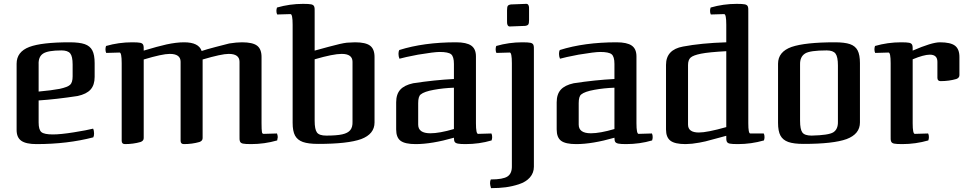

<svg xmlns="http://www.w3.org/2000/svg" viewBox="-20 -733 5008 994"><path d="M254 -37Q209 -37 194.5 -49Q180 -61 180 -99V-213Q271 -219 382 -236Q428 -246 449 -269.5Q470 -293 470 -335V-406Q470 -449 458 -472Q446 -495 418.5 -504.5Q391 -514 340 -514Q196 -514 132 -490Q66 -465 66 -403V-60Q66 -21 90.5 -4Q115 13 169 13Q329 13 463 -22Q467 -29 467 -42Q467 -57 462 -67Q431 -59 362.5 -48Q294 -37 254 -37ZM298 -472Q331 -472 343.5 -456.5Q356 -441 356 -399V-338Q356 -306 343 -294Q330 -282 289 -273Q247 -265 180 -259V-399Q178 -439 203 -455.5Q228 -472 298 -472Z M859 -454Q915 -454 915 -413V-4Q915 13 932 13Q975 13 1013 2Q1029 -4 1029 -18V-425Q1127 -454 1164 -454Q1220 -454 1220 -413V-30Q1219 -9 1222.5 -0.5Q1226 8 1238 10.5Q1250 13 1280 13Q1349 13 1415 -6L1416 -12Q1418 -20 1418 -23Q1418 -31 1414 -42L1345 -40Q1337 -40 1336 -50Q1334 -62 1334 -95V-438Q1334 -479 1311 -496.5Q1288 -514 1233 -514Q1205 -514 1167 -508Q1155 -505 1097 -490Q1047 -477 1024 -469Q1009 -514 933 -514Q893 -514 842 -503Q797 -493 724 -471Q725 -492 721.5 -500.5Q718 -509 706 -511.5Q694 -514 664 -514Q595 -514 529 -495Q526 -486 526 -478Q526 -466 530 -459L599 -461Q610 -461 610 -406V-4Q610 13 627 13Q670 13 708 2Q724 -4 724 -18V-425Q820 -454 859 -454Z M1495 -605V-97Q1495 -54 1507.5 -31Q1520 -8 1548 2Q1576 12 1627 12Q1781 12 1850 -13Q1919 -39 1919 -99V-438Q1919 -479 1896 -496.5Q1873 -514 1818 -514Q1806 -514 1776 -512Q1748 -509 1680.5 -490.5Q1613 -472 1609 -471V-670Q1610 -691 1606.5 -699.5Q1603 -708 1591 -710.5Q1579 -713 1549 -713Q1480 -713 1414 -694Q1411 -685 1411 -677Q1411 -665 1415 -658L1484 -660Q1495 -660 1495 -605ZM1749 -454Q1805 -454 1805 -413V-103Q1806 -75 1793.5 -59.5Q1781 -44 1752 -37.5Q1723 -31 1669 -31Q1633 -31 1621 -47Q1609 -63 1609 -108V-426Q1705 -454 1749 -454Z M2528 -23Q2528 -35 2524 -42L2455 -40Q2444 -40 2444 -95V-441Q2444 -480 2419.5 -497Q2395 -514 2341 -514Q2174 -514 2047 -474Q2043 -467 2043 -454Q2043 -441 2048 -429Q2071 -436 2144 -450Q2228 -464 2256 -464Q2301 -464 2315.5 -452Q2330 -440 2330 -402V-324Q2230 -319 2119 -302Q2073 -292 2052 -268.5Q2031 -245 2031 -203V-63Q2031 -21 2054 -4Q2077 13 2132 13Q2215 13 2330 -20Q2330 -5 2334 1.5Q2338 8 2350.5 10.5Q2363 13 2390 13Q2461 13 2525 -6Q2528 -15 2528 -23ZM2208 -43Q2145 -43 2145 -88V-199Q2145 -234 2158 -244Q2176 -259 2226 -268Q2275 -277 2330 -279V-65Q2255 -43 2208 -43Z M2621 -596 2699 -599Q2712 -601 2715.5 -607Q2719 -613 2719 -630V-681Q2721 -715 2703 -713L2625 -710Q2612 -708 2608.5 -702Q2605 -696 2605 -679V-628Q2603 -594 2621 -596ZM2630 -406V126Q2631 165 2607.5 180.5Q2584 196 2521 196Q2517 203 2517 216Q2517 224 2522 241Q2564 241 2598 236.5Q2632 232 2666 221Q2703 209 2723.5 185.5Q2744 162 2744 130V-471Q2745 -492 2741.5 -500.5Q2738 -509 2726 -511.5Q2714 -514 2684 -514Q2615 -514 2549 -495Q2546 -486 2546 -478Q2546 -466 2550 -459L2619 -461Q2630 -461 2630 -406Z M3359 -23Q3359 -35 3355 -42L3286 -40Q3275 -40 3275 -95V-441Q3275 -480 3250.5 -497Q3226 -514 3172 -514Q3005 -514 2878 -474Q2874 -467 2874 -454Q2874 -441 2879 -429Q2902 -436 2975 -450Q3059 -464 3087 -464Q3132 -464 3146.5 -452Q3161 -440 3161 -402V-324Q3061 -319 2950 -302Q2904 -292 2883 -268.5Q2862 -245 2862 -203V-63Q2862 -21 2885 -4Q2908 13 2963 13Q3046 13 3161 -20Q3161 -5 3165 1.5Q3169 8 3181.5 10.5Q3194 13 3221 13Q3292 13 3356 -6Q3359 -15 3359 -23ZM3039 -43Q2976 -43 2976 -88V-199Q2976 -234 2989 -244Q3007 -259 3057 -268Q3106 -277 3161 -279V-65Q3086 -43 3039 -43Z M3938 -23Q3938 -35 3934 -42H3864Q3854 -42 3854 -95V-670Q3855 -691 3851.5 -699.5Q3848 -708 3836 -710.5Q3824 -713 3794 -713Q3725 -713 3659 -694Q3656 -685 3656 -677Q3656 -665 3660 -658L3729 -660Q3740 -660 3740 -605V-514Q3611 -510 3516 -492Q3428 -476 3428 -397V-63Q3428 -22 3451 -4.5Q3474 13 3529 13Q3539 13 3563 11Q3603 6 3632 -1Q3668 -10 3703 -20L3740 -30Q3739 -9 3742.5 -0.5Q3746 8 3758 10.5Q3770 13 3800 13Q3869 13 3935 -6Q3938 -15 3938 -23ZM3598 -47Q3542 -47 3542 -88V-396Q3542 -423 3555.5 -435Q3569 -447 3609 -455Q3648 -463 3740 -468V-75Q3641 -47 3598 -47Z M4302 -514Q4149 -514 4078 -490Q4008 -465 4008 -403V-97Q4008 -54 4020.5 -31Q4033 -8 4061 2Q4089 12 4140 12Q4294 12 4363 -13Q4432 -39 4432 -99V-406Q4432 -449 4420 -472Q4408 -495 4380.5 -504.5Q4353 -514 4302 -514ZM4294 -48Q4270 -33 4182 -31Q4146 -31 4134 -47Q4122 -63 4122 -108V-399Q4121 -439 4148 -456Q4173 -472 4260 -472Q4293 -472 4305.5 -455.5Q4318 -439 4318 -394V-103Q4319 -64 4294 -48Z M4591 -406V-30Q4590 -9 4593.5 -0.5Q4597 8 4609 10.5Q4621 13 4651 13Q4720 13 4786 -6Q4789 -15 4789 -23Q4789 -35 4785 -42L4716 -40Q4705 -40 4705 -95V-426Q4763 -450 4794 -450Q4833 -450 4833 -413V-330Q4833 -313 4850 -313Q4893 -313 4931 -324Q4947 -330 4947 -344V-438Q4947 -479 4924 -496.5Q4901 -514 4846 -514Q4804 -514 4705 -471Q4706 -492 4702.5 -500.5Q4699 -509 4687 -511.5Q4675 -514 4645 -514Q4576 -514 4510 -495Q4507 -486 4507 -478Q4507 -466 4511 -459L4580 -461Q4591 -461 4591 -406Z"/></svg>

Font: Federant
Style: Regular
Weight: 400
Designer: Olexa M. Volochay, Alexei Vanyashin, Otto Ludwig Naegele
Foundry: Cyreal (www.cyreal.org)
Version: Version 1.011; ttfautohint (v1.4.1)